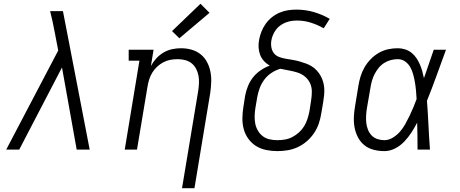

<svg xmlns="http://www.w3.org/2000/svg" viewBox="-20 -794 2440 1019"><path d="M13 0 289 -526 271 -620Q266 -649 259.5 -677.5Q253 -706 246 -735H314L341 -596L456 0H387L309 -436L82 0Z M946 205 1032 -312Q1035 -332 1036 -352.5Q1037 -373 1033.5 -392Q1030 -411 1021 -428.5Q1012 -446 997 -458Q982 -470 962.5 -475Q943 -480 923 -480Q923 -480 923 -480Q923 -480 923 -480Q903 -480 884 -476.5Q865 -473 847 -463.5Q829 -454 814 -440Q799 -426 788.5 -409Q778 -392 772 -373Q766 -354 763 -335L707 0H642L720 -472H663V-530H795L781 -444Q793 -466 810 -484.5Q827 -503 848.5 -515.5Q870 -528 893.5 -533Q917 -538 941 -538Q969 -538 996 -530.5Q1023 -523 1044 -506.5Q1065 -490 1078 -466Q1091 -442 1096.5 -415Q1102 -388 1101 -359.5Q1100 -331 1096 -302L1012 205ZM932 -591 893 -629 1044 -774 1092 -726Z M1452 8Q1422 8 1392.5 2Q1363 -4 1339 -19Q1315 -34 1298 -57.5Q1281 -81 1273.5 -109Q1266 -137 1266.5 -167.5Q1267 -198 1272 -228L1281 -286Q1286 -312 1296 -337Q1306 -362 1323 -383.5Q1340 -405 1363.5 -421Q1387 -437 1412 -446Q1395 -455 1381.5 -469.5Q1368 -484 1361 -502Q1354 -520 1352.5 -540.5Q1351 -561 1355 -582Q1359 -604 1367.5 -626Q1376 -648 1390 -667.5Q1404 -687 1422.5 -702Q1441 -717 1463 -726.5Q1485 -736 1507.5 -739.5Q1530 -743 1553 -743Q1601 -743 1645.5 -730Q1690 -717 1730 -694L1698 -644Q1666 -662 1630.5 -673.5Q1595 -685 1556 -685Q1540 -685 1525 -682.5Q1510 -680 1495 -674Q1480 -668 1467 -658.5Q1454 -649 1444.5 -636Q1435 -623 1428.5 -608Q1422 -593 1420 -578Q1417 -560 1420.5 -541.5Q1424 -523 1435 -510Q1446 -497 1463 -491Q1480 -485 1498 -482Q1516 -479 1534 -476Q1552 -473 1569.5 -468Q1587 -463 1603.5 -457Q1620 -451 1634.5 -442Q1649 -433 1661 -420Q1673 -407 1681.5 -392Q1690 -377 1695 -359.5Q1700 -342 1701 -324Q1702 -306 1700 -287.5Q1698 -269 1695 -250L1685 -192Q1681 -165 1672 -138.5Q1663 -112 1647 -88Q1631 -64 1608.5 -44.5Q1586 -25 1560 -13Q1534 -1 1506.5 3.5Q1479 8 1452 8ZM1452 -50Q1472 -50 1492.5 -53.5Q1513 -57 1532 -67Q1551 -77 1567 -91.5Q1583 -106 1594 -124Q1605 -142 1611.5 -162Q1618 -182 1622 -202L1631 -260Q1635 -284 1635 -308Q1635 -332 1625.5 -352.5Q1616 -373 1598.5 -387.5Q1581 -402 1559 -409Q1537 -416 1514 -420Q1491 -424 1468 -429Q1443 -422 1420.5 -407Q1398 -392 1382.5 -371Q1367 -350 1358 -325.5Q1349 -301 1345 -277L1335 -218Q1332 -198 1331.5 -177Q1331 -156 1335 -136.5Q1339 -117 1349.5 -99.5Q1360 -82 1375.5 -70.5Q1391 -59 1411 -54.5Q1431 -50 1452 -50Z M2020 8Q1991 8 1963.5 1Q1936 -6 1915 -22.5Q1894 -39 1881 -63Q1868 -87 1862.5 -114Q1857 -141 1858 -170Q1859 -199 1864 -228L1882 -338Q1886 -363 1893.5 -388Q1901 -413 1914.5 -436.5Q1928 -460 1947.5 -480Q1967 -500 1990.5 -513.5Q2014 -527 2039.5 -532.5Q2065 -538 2091 -538Q2111 -538 2130 -532Q2149 -526 2164 -514Q2179 -502 2189.5 -486.5Q2200 -471 2208 -453Q2216 -435 2221 -416.5Q2226 -398 2230 -379Q2243 -417 2256 -454.5Q2269 -492 2282 -530H2347Q2322 -462 2297.5 -394Q2273 -326 2246 -259Q2251 -194 2254 -129.5Q2257 -65 2262 0H2196Q2196 -36 2195.5 -72Q2195 -108 2194 -143Q2180 -116 2163.5 -90.5Q2147 -65 2125.5 -42.5Q2104 -20 2076.5 -6Q2049 8 2020 8ZM2020 -50Q2043 -50 2065 -63.5Q2087 -77 2103 -95.5Q2119 -114 2131 -135.5Q2143 -157 2153.5 -179Q2164 -201 2173.5 -223.5Q2183 -246 2191 -268Q2190 -290 2188 -312Q2186 -334 2182.5 -355Q2179 -376 2173.5 -397Q2168 -418 2158 -436.5Q2148 -455 2130.5 -467.5Q2113 -480 2091 -480Q2072 -480 2053.5 -475Q2035 -470 2018.5 -459.5Q2002 -449 1989.5 -433.5Q1977 -418 1968 -400.5Q1959 -383 1954 -365Q1949 -347 1946 -328L1927 -218Q1924 -199 1923 -179.5Q1922 -160 1924 -141.5Q1926 -123 1933 -105.5Q1940 -88 1952.5 -75Q1965 -62 1983 -56Q2001 -50 2020 -50Z"/></svg>

Font: Iosevka Slab Light Extended
Style: Italic
Weight: 300
Width: 7
Italic angle: -9°
Monospace: yes
Designer: Belleve Invis
Foundry: Belleve Invis
Version: Version 11.1.0; ttfautohint (v1.8.3)